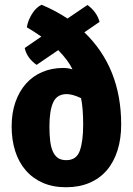

<svg xmlns="http://www.w3.org/2000/svg" viewBox="-20 -773 560 808"><path d="M84 -571 154 -619Q142 -627 127 -637Q112 -647 93 -658Q95 -673 101 -687.5Q107 -702 115 -715Q123 -728 133.5 -738Q144 -748 155 -753Q186 -740 213 -725.5Q240 -711 264 -695L348 -752Q387 -724 399 -681L335 -637Q490 -488 490 -249Q490 -189 474.5 -140Q459 -91 429.5 -56.5Q400 -22 356.5 -3.5Q313 15 258 15Q203 15 160.5 -3.5Q118 -22 88.5 -56Q59 -90 44 -137Q29 -184 29 -241Q29 -298 45 -343.5Q61 -389 89.5 -421Q118 -453 158 -470Q198 -487 246 -487Q267 -487 285 -481Q268 -518 225 -562L134 -500Q93 -529 84 -571ZM321 -360Q285 -377 261 -377Q220 -377 204 -342.5Q188 -308 188 -241Q188 -208 191 -181.5Q194 -155 202 -136.5Q210 -118 223.5 -108.5Q237 -99 259 -99Q302 -99 316 -139Q330 -179 330 -248Q330 -319 321 -360Z"/></svg>

Font: Signika
Style: Bold
Weight: 700
Designer: Anna Giedrys
Foundry: Anna Giedrys
Version: Version 1.001